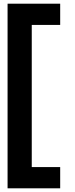

<svg xmlns="http://www.w3.org/2000/svg" viewBox="-20 -820 406 1040"><path d="M21 200H306V85H152V-685H306V-800H21Z"/></svg>

Font: Aspekta 650
Style: Regular
Weight: 650
Designer: Ivo Dolenc
Version: Version 2.000